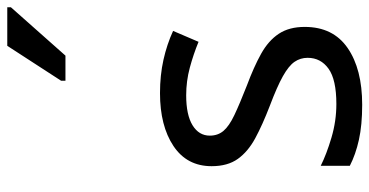

<svg xmlns="http://www.w3.org/2000/svg" viewBox="-264 -742 1016 528"><g transform="rotate(-90 244.0 -478.0)"><path d="M434 -148Q434 -70 376 -30Q318 10 220 10Q164 10 123.5 1Q83 -8 52 -24V-104Q84 -88 129.5 -74.5Q175 -61 222 -61Q289 -61 319 -82.5Q349 -104 349 -140Q349 -160 338 -176Q327 -192 298.5 -208Q270 -224 217 -244Q165 -264 128 -284Q91 -304 71 -332Q51 -360 51 -404Q51 -472 106.5 -509Q162 -546 252 -546Q301 -546 343.5 -536.5Q386 -527 423 -510L393 -440Q359 -454 322 -464Q285 -474 246 -474Q192 -474 163.5 -456.5Q135 -439 135 -409Q135 -387 148 -371.5Q161 -356 191.5 -341.5Q222 -327 273 -307Q324 -288 360 -268Q396 -248 415 -219.5Q434 -191 434 -148ZM286 -806V-818L382 -966H488V-956L355 -806Z"/></g></svg>

Font: Noto Sans Tifinagh Rhissa Ixa
Style: Regular
Weight: 400
Designer: JamraPatel
Foundry: JamraPatel LLC
Version: Version 2.006; ttfautohint (v1.8.4.7-5d5b)